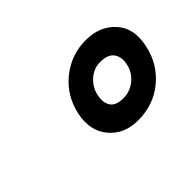

<svg xmlns="http://www.w3.org/2000/svg" viewBox="-57 -840 456 456"><g transform="rotate(-45 171.0 -611.5)"><path d="M201 -500Q155 -500 128.5 -531.5Q102 -563 112 -612Q123 -662 161 -692.5Q199 -723 248 -723Q295 -723 322.5 -692.5Q350 -662 339 -612Q329 -563 291.5 -531.5Q254 -500 201 -500ZM214 -562Q236 -562 253.5 -576Q271 -590 276 -612Q281 -633 271.5 -647.5Q262 -662 235 -662Q214 -662 197.5 -647.5Q181 -633 176 -612Q171 -590 179.5 -576Q188 -562 214 -562Z"/></g></svg>

Font: Kanit
Style: Italic
Weight: 400
Italic angle: -12°
Designer: Katatrad Team
Foundry: CadsonDemak
Version: Version 2.000; ttfautohint (v1.8.3)